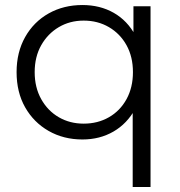

<svg xmlns="http://www.w3.org/2000/svg" viewBox="-20 -550 718 764"><path d="M308 5Q233 5 173.5 -29Q114 -63 80 -123Q46 -183 46 -263Q46 -342 80 -402.5Q114 -463 173.5 -496.5Q233 -530 308 -530Q378 -530 432.5 -499Q487 -468 519 -408.5Q551 -349 551 -263Q551 -177 518.5 -117.5Q486 -58 431.5 -26.5Q377 5 308 5ZM313 -58Q369 -58 413.5 -83.5Q458 -109 483.5 -155.5Q509 -202 509 -263Q509 -324 483.5 -370Q458 -416 413.5 -442Q369 -468 313 -468Q258 -468 214 -442Q170 -416 144 -370Q118 -324 118 -263Q118 -202 144 -155.5Q170 -109 214 -83.5Q258 -58 313 -58ZM508 194V-156L518 -262L511 -367V-525H579V194Z"/></svg>

Font: Montserrat Thin
Style: Regular
Weight: 400
Version: Version 9.000